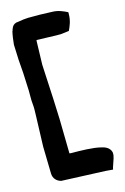

<svg xmlns="http://www.w3.org/2000/svg" viewBox="-124 -806 601 926"><g transform="rotate(-15 177.0 -343.5)"><path d="M15 -642 18 -566 23 -500 27 -410V-383C27 -367 27 -353 29 -337C31 -322 29 -299 29 -282L24 -131L27 3C27 29 45 46 66 51H68L285 60L321 63L324 51C334 19 343 3 341 -15V-18C335 -42 313 -51 294 -55C257 -65 190 -66 150 -66C146 -66 143 -66 138 -67L135 -237L131 -338L122 -514L125 -620C125 -626 125 -629 126 -636L224 -633H247L288 -638C298 -659 309 -684 309 -717V-726C289 -736 264 -748 232 -748L174 -750H114C99 -749 84 -748 64 -744C62 -744 56 -743 56 -743H54L52 -742C33 -737 28 -716 26 -709V-708H25C20 -688 17 -663 15 -643Z"/></g></svg>

Font: Vapor
Style: ExBd
Weight: 800
Foundry: Cannot Into Space Fonts
Version: Version 0.179